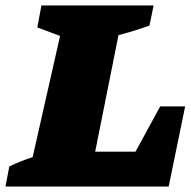

<svg xmlns="http://www.w3.org/2000/svg" viewBox="-63 -680 695 700"><path d="M521 -292H612L552 0H-43L-29 -73Q-9 -83 12.5 -91.5Q34 -100 56 -107L156 -549L73 -580L88 -660H497L482 -587Q431 -568 369 -552L284 -127H431Z"/></svg>

Font: Piazzolla SC Black
Style: Italic
Weight: 900
Italic angle: -11.3°
Designer: Juan Pablo del Peral
Foundry: Huerta Tipografica
Version: Version 1.330